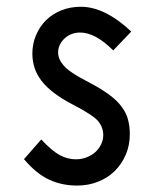

<svg xmlns="http://www.w3.org/2000/svg" viewBox="-20 -540 472 582"><path d="M373.5 -133.8Q373.5 -100.1 361.6 -71.8Q349.6 -43.5 328.4 -22.2Q307.1 -1 277.6 10.7Q248 22.5 213.9 22.5Q167.5 22.5 128.9 4.6Q90.3 -13.2 52.7 -57.6L105 -117.2Q137.7 -82.5 161.1 -69.8Q184.6 -57.1 210 -57.1Q227.5 -57.1 242.9 -63.2Q258.3 -69.3 269.3 -79.3Q280.3 -89.4 286.6 -102.8Q293 -116.2 293 -129.9Q293 -153.8 277.8 -172.4Q262.2 -191.4 199.7 -223.6Q167 -240.7 143.8 -258.3Q120.6 -275.9 106 -294.9Q91.3 -314 84.7 -334.5Q78.1 -355 78.1 -377.4Q78.1 -407.7 89.4 -433.8Q100.6 -460 119.9 -479Q139.2 -498 166.3 -508.8Q193.4 -519.5 225.1 -519.5Q297.9 -519.5 377.9 -444.3L323.2 -387.2Q269 -441.4 222.7 -441.4Q209 -441.4 197 -436.8Q185.1 -432.1 176 -423.8Q167 -415.5 161.6 -404.5Q156.2 -393.6 156.2 -381.3Q156.2 -360.8 171.9 -342.8Q189 -321.3 247.6 -291.5Q322.8 -252.4 348.1 -217.3Q362.3 -198.7 367.9 -178Q373.5 -157.2 373.5 -133.8Z"/></svg>

Font: Kawthoolei
Style: Bold
Weight: 700
Designer: Moe Zed
Foundry: Moe Zed
Version: Version 1.000;July 10, 2024;FontCreator 14.0.0.2901 32-bit